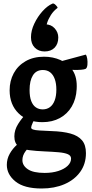

<svg xmlns="http://www.w3.org/2000/svg" viewBox="-20 -844 523 1097"><path d="M418 -335Q415 -278 390 -235.5Q365 -193 322 -169.5Q279 -146 222 -146Q138 -146 86.5 -196Q35 -246 35 -328Q35 -382 58.5 -425.5Q82 -469 126.5 -494.5Q171 -520 232 -520Q282 -520 325.5 -501Q369 -482 395.5 -441.5Q422 -401 418 -335ZM224 -219Q248 -219 265.5 -232Q283 -245 292.5 -270.5Q302 -296 302 -332Q302 -367 293 -392Q284 -417 267 -430.5Q250 -444 225 -444Q187 -444 168 -413.5Q149 -383 149 -330Q149 -291 158.5 -266.5Q168 -242 185 -230.5Q202 -219 224 -219ZM136 -201 195 -184Q177 -165 167.5 -144Q158 -123 158 -115Q158 -108 169 -104Q180 -100 205.5 -98.5Q231 -97 275 -95Q339 -93 382.5 -81Q426 -69 448.5 -42.5Q471 -16 471 31Q471 93 438 138.5Q405 184 348 208.5Q291 233 218 233Q118 233 68.5 193Q19 153 19 98Q19 64 35.5 34.5Q52 5 78 -18Q104 -41 132.5 -57Q161 -73 186 -80L224 -64Q198 -46 171 -25Q144 -4 126 20Q108 44 108 71Q108 102 139 123Q170 144 235 144Q279 144 313 133Q347 122 366.5 103.5Q386 85 386 62Q386 45 367.5 37Q349 29 315 26Q281 23 234 21Q186 19 147 14Q108 9 85 -8.5Q62 -26 62 -65Q62 -101 83.5 -135.5Q105 -170 136 -201ZM329 -494 470 -532Q476 -525 478.5 -508Q481 -491 479.5 -474Q478 -457 470 -451Q462 -447 443.5 -445.5Q425 -444 404.5 -444.5Q384 -445 369 -446Q354 -447 351 -446ZM242 -677 202 -695Q213 -700 220.5 -702.5Q228 -705 238 -705Q272 -705 292.5 -682Q313 -659 313 -630Q313 -593 292 -571.5Q271 -550 235 -550Q200 -550 178.5 -572Q157 -594 157 -631Q157 -669 176 -709Q195 -749 223 -780Q251 -811 279 -823Q286 -827 297.5 -816Q309 -805 309 -799Q286 -782 271 -758.5Q256 -735 249 -712.5Q242 -690 242 -677Z"/></svg>

Font: Karma Variable Light
Style: Regular
Weight: 300
Designer: Joana Correia
Foundry: Indian Type Foundry
Version: Version 3.000